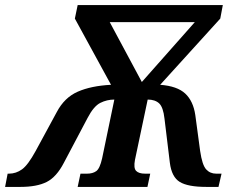

<svg xmlns="http://www.w3.org/2000/svg" viewBox="-65 -734 930 754"><path d="M-45 0 -35 -52H-30Q-2 -52 21.5 -69Q45 -86 75 -141L158 -294Q188 -351 240.5 -374Q293 -397 371 -401L229 -661L240 -714H810L800 -661L564 -401Q631 -396 662.5 -366.5Q694 -337 702 -282L721 -141Q729 -86 744.5 -69Q760 -52 784 -52H805L793 0H745Q673 0 641 -19.5Q609 -39 602 -95L581 -268Q576 -313 560 -328Q544 -343 515 -343L465 -106Q459 -74 469.5 -63Q480 -52 505 -52H525L514 0H240L251 -52H277Q299 -52 313 -62Q327 -72 336 -112L384 -343Q355 -343 329 -330Q303 -317 279 -271L186 -95Q157 -39 118.5 -19.5Q80 0 15 0ZM492 -412 700 -647H366Z"/></svg>

Font: Noto Serif SemiCondensed
Style: Bold Italic
Weight: 700
Width: 4
Italic angle: -12°
Designer: Monotype Design Team
Foundry: Monotype Imaging Inc.
Version: Version 2.014